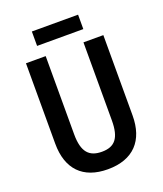

<svg xmlns="http://www.w3.org/2000/svg" viewBox="-158 -976 927 1089"><g transform="rotate(-20 305.5 -431.0)"><path d="M444 -872H165V-785H444ZM539 -229V-714H419V-243C419 -137 384 -95 306 -95C231 -95 191 -133 191 -242V-714H72V-229C72 -75 154 10 304 10C459 10 539 -79 539 -229Z"/></g></svg>

Font: Noto Sans Gujarati UI Condensed SemiBold
Style: Regular
Weight: 600
Width: 3
Designer: Jelle Bosma - Monotype Design Team, Universal Thirst
Foundry: Monotype Imaging Inc.
Version: Version 2.106